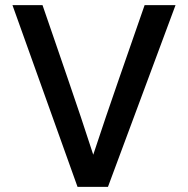

<svg xmlns="http://www.w3.org/2000/svg" viewBox="-20 -731 736 752"><path d="M283.7 1 28.8 -710.9H146.5Q171.9 -637.7 196.8 -564.9Q221.7 -492.2 246.8 -419.2Q272 -346.2 296.6 -272.7Q321.3 -199.2 345.2 -125Q394 -272.9 444.8 -418.7Q495.6 -564.5 546.4 -710.9H667.5L402.8 1Z"/></svg>

Font: Comme Medium
Style: Regular
Weight: 500
Version: Version 1.000;gftools[0.9.27]